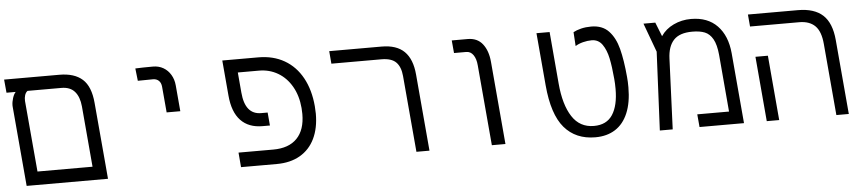

<svg xmlns="http://www.w3.org/2000/svg" viewBox="-42 -848 4882 1084"><g transform="rotate(-5 2399.0 -305.5)"><path d="M-1.5 -609H311.5Q396.5 -609 442.2 -568Q488 -527 496 -433L527.5 -75.5L534 0H73L33.5 -450.5L33 -459Q33 -479 40 -501Q47 -523 57.5 -534H5.5ZM141 -75.5H453L423 -419.5Q418 -474.5 392 -504.2Q366 -534 316.5 -534H124.5Q114 -526 109.2 -511Q104.5 -496 105.5 -478.5Z M842 -609Q821 -609 786.2 -608.5Q751.5 -608 742 -607L750 -536.5Q769 -537.5 836 -537.5Q856 -537.5 868.8 -525.5Q881.5 -513.5 883.5 -491L896.5 -344.5H974L961 -492.5Q958 -526 942.2 -552.5Q926.5 -579 900.8 -594Q875 -609 842 -609Z M1281 -83H1478Q1566 -83 1612.5 -130.8Q1659 -178.5 1659 -269Q1659 -286 1657.5 -303Q1651.5 -373 1621.5 -425.2Q1591.5 -477.5 1543.5 -505.8Q1495.5 -534 1436 -534H1316.5L1326.5 -419Q1337 -294 1428 -294H1464.5L1471 -220H1429.5Q1350.5 -220 1305.5 -267.5Q1260.5 -315 1252.5 -409L1235 -609H1439Q1523.5 -609 1586.8 -572.5Q1650 -536 1687.5 -467.8Q1725 -399.5 1733 -306Q1735 -277 1735 -264Q1735 -182.5 1706.5 -123.2Q1678 -64 1623 -32Q1568 0 1490 0H1288Z M2130.5 -537.5H1847L1841 -609H2138Q2222.5 -609 2266.5 -565.8Q2310.5 -522.5 2318 -434.5L2356 0H2282L2244 -432.5Q2239.5 -485 2213.5 -511.2Q2187.5 -537.5 2130.5 -537.5Z M2611 -537H2542L2535.5 -609H2625.5Q2680.5 -609 2710.2 -570.8Q2740 -532.5 2745.5 -470L2786.5 0H2709.5L2669.5 -456Q2666.5 -493.5 2651.2 -515.2Q2636 -537 2611 -537Z M3041.5 -310.5 3015.5 -608H3090L3115.5 -313.5Q3126 -193 3169.8 -125.5Q3213.5 -58 3293.5 -58Q3365.5 -58 3399.2 -109.8Q3433 -161.5 3433 -255.5Q3433 -287.5 3430.5 -312.5Q3424.5 -382.5 3414.5 -430.2Q3404.5 -478 3382.5 -509.5Q3360.5 -541 3322 -541Q3298 -541 3272.8 -534.5Q3247.5 -528 3229.5 -516.5L3224.5 -595.5Q3242.5 -605.5 3268.8 -612Q3295 -618.5 3326 -618.5Q3389 -618.5 3425.2 -580.5Q3461.5 -542.5 3478.2 -478Q3495 -413.5 3503.5 -316.5Q3506 -291.5 3506 -258.5Q3506 -172.5 3481 -113Q3456 -53.5 3409 -23.5Q3362 6.5 3296 6.5Q3185 6.5 3120.5 -69Q3056 -144.5 3041.5 -310.5Z M4103.5 -399.5 4138.5 0H3886.5L3880 -72.5H4060L4032 -396.5Q4026.5 -454.5 4008.8 -486Q3991 -517.5 3963 -528.8Q3935 -540 3892.5 -540Q3820 -540 3786.8 -504.2Q3753.5 -468.5 3751 -399L3734.5 0H3661.5L3682.5 -445L3622 -609H3689L3720.5 -529.5Q3746.5 -568.5 3792.2 -590.2Q3838 -612 3891 -612Q3985.5 -612 4040 -555.5Q4094.5 -499 4103.5 -399.5Z M4498.5 -540.5H4220L4214 -609H4497Q4590 -609 4638.5 -564.2Q4687 -519.5 4695.5 -422.5L4732.5 0H4662L4626.5 -405.5Q4620.5 -477.5 4588.5 -509Q4556.5 -540.5 4498.5 -540.5ZM4235.5 -367.5H4306L4338 0H4267.5Z"/></g></svg>

Font: JuliaMono Light
Style: Italic
Weight: 300
Italic angle: -9°
Monospace: yes
Designer: cormullion
Foundry: corm
Version: Version 0.054; ttfautohint (v1.8.4)